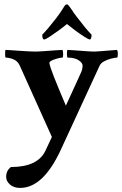

<svg xmlns="http://www.w3.org/2000/svg" viewBox="-20 -666 571 898"><path d="M74.2 212.9Q44.9 212.9 26.9 197.3Q8.8 181.6 8.8 161.1Q8.8 131.8 31.2 115.2Q156.2 115.2 192.4 39.1L222.7 -25.4L72.3 -359.4Q62.5 -380.9 42.5 -388.7Q22.5 -396.5 7.8 -396.5Q3.9 -396.5 3.9 -411.1Q3.9 -430.7 5.9 -432.6Q9.8 -432.6 24.9 -431.6Q40 -430.7 67.4 -428.7Q94.7 -426.8 113.8 -425.8Q132.8 -424.8 144.5 -424.8Q159.2 -424.8 186.5 -426.8Q213.9 -428.7 239.7 -430.7Q265.6 -432.6 272.5 -432.6Q275.4 -423.8 275.4 -412.1Q275.4 -396.5 271.5 -396.5Q263.7 -396.5 249 -392.6Q234.4 -388.7 222.7 -383.3Q210.9 -377.9 210.9 -371.1Q212.9 -356.4 231.9 -307.6Q251 -258.8 288.1 -171.9Q321.3 -244.1 339.4 -283.7Q357.4 -323.2 360.4 -330.1Q366.2 -343.8 366.2 -359.4Q366.2 -372.1 347.7 -384.3Q329.1 -396.5 296.9 -396.5Q293 -396.5 293 -414.1Q293 -420.9 293.5 -425.3Q293.9 -429.7 294.9 -432.6Q302.7 -432.6 327.6 -430.7Q352.5 -428.7 379.9 -426.8Q407.2 -424.8 422.9 -424.8Q433.6 -424.8 447.3 -426.3Q460.9 -427.7 477.5 -428.7L527.3 -432.6Q531.2 -425.8 531.2 -416Q531.2 -396.5 527.3 -396.5Q517.6 -396.5 500.5 -392.1Q483.4 -387.7 467.3 -379.4Q451.2 -371.1 445.3 -357.4L263.7 36.1Q181.6 212.9 74.2 212.9ZM186.5 -481.4Q177.7 -481.4 177.7 -503.9Q201.2 -527.3 242.2 -580.1Q262.7 -606.4 280.3 -635.7Q286.1 -645.5 293 -645.5Q297.9 -645.5 304.7 -635.7L319.3 -615.2Q324.2 -606.4 330.1 -599.1Q335.9 -591.8 340.8 -585Q362.3 -556.6 378.9 -536.6Q395.5 -516.6 408.2 -503.9Q408.2 -481.4 399.4 -481.4Q394.5 -481.4 374.5 -494.1Q354.5 -506.8 331.5 -523.9Q308.6 -541 293 -553.7Q278.3 -541 254.9 -523.9Q231.4 -506.8 211.9 -494.1Q192.4 -481.4 186.5 -481.4Z"/></svg>

Font: Crimson Text
Style: Bold
Weight: 700
Designer: Sebastian Kosch
Foundry: Sebastian Kosch
Version: Version 1.100